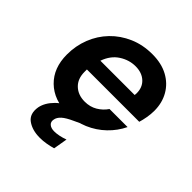

<svg xmlns="http://www.w3.org/2000/svg" viewBox="-191 -643 978 978"><g transform="rotate(45 298.0 -154.5)"><path d="M260 12Q161 12 102.5 -45Q44 -102 44 -199Q44 -262 66 -318Q88 -374 129 -416.5Q170 -459 226.5 -483.5Q283 -508 351 -508Q417 -508 464 -482.5Q511 -457 536.5 -412.5Q562 -368 562 -311Q562 -287 557.5 -261.5Q553 -236 547 -217H170Q170 -209 170 -200Q170 -150 200 -121.5Q230 -93 278 -93Q316 -93 345.5 -110.5Q375 -128 394 -156H524Q501 -108 461.5 -70Q422 -32 370.5 -10Q319 12 260 12ZM334 -404Q288 -404 247 -377.5Q206 -351 187 -297H434Q435 -305 435 -308Q436 -352 408 -378Q380 -404 334 -404ZM246 199Q192 199 157 174Q122 149 131 95Q139 55 175 19Q211 -17 297 -51L346 -71L365 -11L309 15Q269 33 251.5 49Q234 65 231 83Q227 102 239.5 113Q252 124 275 124Q307 124 349 109L336 185Q315 191 292 195Q269 199 246 199Z"/></g></svg>

Font: DeepMind Sans
Style: Bold Italic
Weight: 700
Italic angle: -10°
Designer: Jonny Pinhorn / Modifications: Colophon Foundry
Foundry: Colophon Foundry
Version: Version 1.002; ttfautohint (v1.8.2)